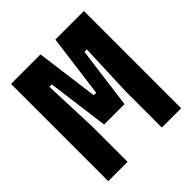

<svg xmlns="http://www.w3.org/2000/svg" viewBox="-209 -959 1117 1117"><g transform="rotate(-45 350.0 -400.0)"><path d="M50 0V-800H293L344 -413H364L415 -800H650V0H491V-297L504 -630H484L434 -250H266L216 -630H196L209 -297V0Z"/></g></svg>

Font: Martian Mono ExtraBold
Style: Regular
Weight: 800
Monospace: yes
Designer: Roman Shamin
Foundry: Evil Martians
Version: Version 1.000; ttfautohint (v1.8.4.7-5d5b)